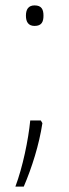

<svg xmlns="http://www.w3.org/2000/svg" viewBox="-20 -613 257 711"><path d="M108 -517C134 -517 141 -532 141 -555C141 -578 134 -593 108 -593C85 -593 76 -578 76 -555C76 -532 85 -517 108 -517ZM131 -167H92C85 -95 64 6 37 78H68C98 8 125 -77 137 -157Z"/></svg>

Font: Noto Sans Tamil UI SemiCondensed ExtraLight
Style: Regular
Weight: 200
Width: 4
Designer: Jelle Bosma - Monotype Design Team
Foundry: Monotype Imaging Inc.
Version: Version 2.004